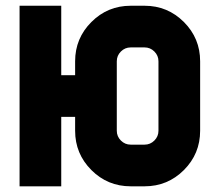

<svg xmlns="http://www.w3.org/2000/svg" viewBox="-20 -655 772 675"><path d="M488.3 -488.3H439.5Q419.4 -488.3 405 -473.9Q390.6 -459.5 390.6 -439.5V-195.3Q390.6 -175.3 405 -160.9Q419.4 -146.5 439.5 -146.5H488.3Q508.3 -146.5 522.7 -160.9Q537.1 -175.3 537.1 -195.3V-439.5Q537.1 -459.5 522.7 -473.9Q508.3 -488.3 488.3 -488.3ZM244.1 -390.6V-439.5Q244.1 -520.5 301.3 -577.6Q358.4 -634.8 439.5 -634.8H488.3Q569.3 -634.8 626.5 -577.6Q683.6 -520.5 683.6 -439.5V-195.3Q683.6 -114.3 626.5 -57.1Q569.3 0 488.3 0H439.5Q358.4 0 301.3 -57.1Q244.1 -114.3 244.1 -195.3V-244.1H195.3V0H48.8V-634.8H195.3V-390.6Z"/></svg>

Font: Audex
Style: Regular
Weight: 400
Designer: GGBotNet
Foundry: GGBotNet
Version: 1.00